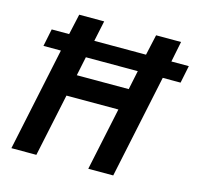

<svg xmlns="http://www.w3.org/2000/svg" viewBox="-104 -825 972 936"><g transform="rotate(15 382.0 -357.0)"><path d="M32 0H158L225 -317H487L420 0H546L656 -522H746L764 -610H676L697 -714H571L548 -610H287L309 -714H183L160 -610H72L54 -522H142ZM248 -426 268 -522H530L510 -426Z"/></g></svg>

Font: Noto Sans SemiBold
Style: Italic
Weight: 600
Italic angle: -12°
Designer: Monotype Design Team
Foundry: Monotype Imaging Inc.
Version: Version 2.013